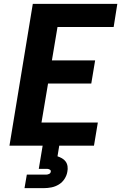

<svg xmlns="http://www.w3.org/2000/svg" viewBox="-20 -755 640 995"><path d="M29 0 150 -735H588L569 -615H278L249 -442H473L453 -322H229L195 -120H487L467 0ZM107 220 119 150H219Q226 150 234 146.5Q242 143 243 135Q245 128 238 124Q231 120 224 120H181L201 0H287L278 55Q290 59 301.5 65.5Q313 72 320.5 82.5Q328 93 330 107Q332 121 329 135Q326 154 314.5 172Q303 190 285 201Q267 212 247 216Q227 220 207 220Z"/></svg>

Font: Iosevka Curly HvExObl
Style: Regular
Weight: 900
Width: 7
Italic angle: -9°
Monospace: yes
Designer: Belleve Invis
Foundry: Belleve Invis
Version: Version 11.1.0; ttfautohint (v1.8.3)